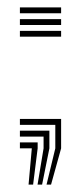

<svg xmlns="http://www.w3.org/2000/svg" viewBox="-20 -401 219 519"><path d="M105.8 98 129.5 0V-63.5H33.8V-79.5H145.2V0L118 98ZM57.2 98 66 0H33.8V-16H81.8V0L69.5 98ZM81.5 98 97.8 0V-31.8H33.8V-47.8H113.5V0L93.8 98ZM33.8 -301.8V-317.5H145.2V-301.8ZM33.8 -365.2V-381H145.2V-365.2ZM33.8 -333.5V-349.2H145.2V-333.5Z"/></svg>

Font: Big Shoulders Inline Text Thin Medium
Style: Regular
Weight: 500
Version: Version 2.002